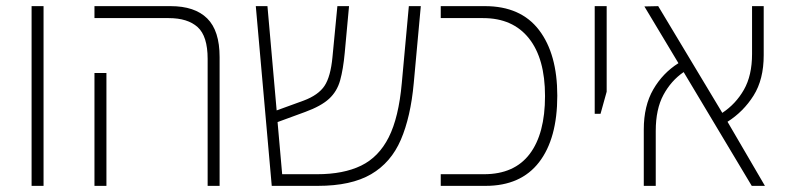

<svg xmlns="http://www.w3.org/2000/svg" viewBox="-20 -606 2566 626"><path d="M83 0V-586H122V0Z M657 0V-414Q657 -488 624.5 -517.5Q592 -547 530 -547H288V-586H536Q615 -586 655.5 -546Q696 -506 696 -420V0ZM288 0V-368H327V0Z M866 0 814 -586H852L882 -246L970 -278Q1018 -296 1038 -326Q1058 -356 1064 -420L1080 -586H1118L1104 -434Q1099 -380 1089 -344Q1079 -308 1053 -284Q1027 -260 975 -241L885 -208L900 -38H1014Q1100 -38 1157.5 -66Q1215 -94 1247.5 -158.5Q1280 -223 1290 -335L1313 -586H1352L1329 -335Q1319 -225 1287 -150.5Q1255 -76 1190 -38Q1125 0 1016 0Z M1417 0V-38H1558Q1657 -38 1707 -104Q1757 -170 1757 -293Q1757 -415 1704.5 -481Q1652 -547 1555 -547H1417V-586H1561Q1678 -586 1737.5 -508Q1797 -430 1797 -294Q1797 -154 1737.5 -77Q1678 0 1563 0Z M1919 -235V-586H1958V-307L1938 -235Z M2079 0V-184Q2079 -261 2110 -314.5Q2141 -368 2192 -400L2081 -585L2126 -586L2335 -238Q2379 -267 2405.5 -313.5Q2432 -360 2432 -430V-586H2470V-426Q2470 -347 2437 -294.5Q2404 -242 2352 -209L2474 0H2431L2209 -371Q2168 -343 2143 -296.5Q2118 -250 2118 -179V0Z"/></svg>

Font: Noto Sans Hebrew SemiCondensed ExtraLight
Style: Regular
Weight: 200
Width: 4
Designer: Monotype Design Team
Foundry: Monotype Imaging Inc.
Version: Version 2.004; ttfautohint (v1.8.4.7-5d5b)